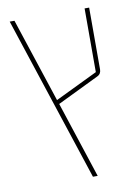

<svg xmlns="http://www.w3.org/2000/svg" viewBox="-89 -655 659 914"><g transform="rotate(-10 241.0 -198.0)"><path d="M23 -596H46L180 -189L385 -288V-596H407V-297Q407 -287 402.5 -279Q398 -271 387 -266L187 -169L308 200H285Z"/></g></svg>

Font: IBM Plex Sans Hebrew Thin
Style: Regular
Weight: 100
Designer: Mike Abbink, Paul van der Laan, Pieter van Rosmalen, Yanek Iontef
Foundry: Bold Monday
Version: Version 1.2